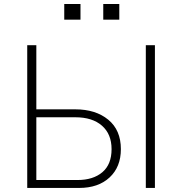

<svg xmlns="http://www.w3.org/2000/svg" viewBox="-20 -927 897 947"><path d="M114.3 0V-704.1H159.2V-387.7H351.6Q452.1 -387.7 514.2 -336.4Q576.2 -285.2 576.2 -191.4Q576.2 -103.5 520.5 -51.8Q464.8 0 370.1 0ZM159.2 -39.1H362.3Q439.5 -39.1 484.9 -77.6Q530.3 -116.2 530.3 -191.4Q530.3 -265.6 482.9 -307.1Q435.5 -348.6 351.6 -348.6H159.2ZM699.2 0V-704.1H744.1V0ZM296.9 -830.1V-907.2H377V-830.1ZM489.3 -830.1V-907.2H568.4V-830.1Z"/></svg>

Font: Gothic A1 ExtraLight
Style: Regular
Weight: 275
Designer: HanYang I&C Co.,Ltd.
Foundry: HanYang I&C Co.,Ltd.
Version: Version 2.50